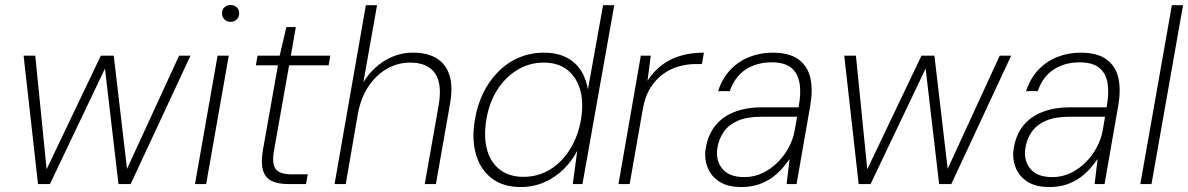

<svg xmlns="http://www.w3.org/2000/svg" viewBox="-20 -741 4783 773"><path d="M133 0 75 -517H122L168 -56H166L386 -517H438L492 -56H489L701 -517H747L506 0H457L402 -470H405L181 0Z M765 0 856 -517H901L810 0ZM908 -653Q894 -653 884 -662.5Q874 -672 874 -688Q874 -703 884 -712Q894 -721 908 -721Q922 -721 932.5 -712Q943 -703 943 -688Q943 -672 933 -662.5Q923 -653 908 -653Z M1140 0Q1099 0 1073.5 -12.5Q1048 -25 1039 -55Q1030 -85 1038 -134L1099 -478H1010L1017 -517H1106L1133 -632H1171L1151 -517H1310L1303 -478H1144L1083 -134Q1074 -82 1090 -60.5Q1106 -39 1155 -39H1219L1212 0Z M1327 0 1453 -720H1498L1443 -410Q1479 -467 1531 -498Q1583 -529 1642 -529Q1700 -529 1737.5 -506.5Q1775 -484 1789.5 -438.5Q1804 -393 1792 -324L1735 0H1690L1746 -317Q1761 -404 1731 -446.5Q1701 -489 1631 -489Q1581 -489 1537 -463.5Q1493 -438 1463 -392.5Q1433 -347 1421 -284L1372 0Z M2076 12Q2006 12 1960.5 -22.5Q1915 -57 1897 -117Q1879 -177 1891 -253Q1900 -313 1924 -363.5Q1948 -414 1985 -451.5Q2022 -489 2069 -509Q2116 -529 2170 -529Q2243 -529 2288.5 -491.5Q2334 -454 2347 -381L2408 -720H2453L2325 0H2286L2304 -134Q2283 -93 2249.5 -60Q2216 -27 2172 -7.5Q2128 12 2076 12ZM2087 -29Q2146 -29 2194.5 -58.5Q2243 -88 2276 -142Q2309 -196 2320 -265Q2330 -332 2315 -382Q2300 -432 2263 -460.5Q2226 -489 2169 -489Q2112 -489 2063.5 -460Q2015 -431 1981.5 -378.5Q1948 -326 1937 -253Q1927 -185 1942 -134.5Q1957 -84 1994.5 -56.5Q2032 -29 2087 -29Z M2470 0 2560 -517H2600L2587 -416Q2614 -457 2648 -481.5Q2682 -506 2723.5 -517.5Q2765 -529 2814 -529L2806 -483H2777Q2749 -483 2716 -474.5Q2683 -466 2652.5 -445Q2622 -424 2599 -388Q2576 -352 2567 -296L2515 0Z M2965 12Q2910 12 2876.5 -9.5Q2843 -31 2829 -66.5Q2815 -102 2821 -142Q2830 -199 2860.5 -236Q2891 -273 2939 -291Q2987 -309 3047 -309H3195Q3206 -366 3199 -406.5Q3192 -447 3165 -468.5Q3138 -490 3087 -490Q3026 -490 2982 -461Q2938 -432 2918 -374H2871Q2888 -426 2921 -460.5Q2954 -495 2998 -512Q3042 -529 3090 -529Q3159 -529 3196 -501Q3233 -473 3243 -425Q3253 -377 3242 -315L3187 0H3147L3159 -101Q3148 -85 3131 -65Q3114 -45 3090.5 -27.5Q3067 -10 3036 1Q3005 12 2965 12ZM2977 -28Q3017 -28 3051.5 -45Q3086 -62 3112.5 -89Q3139 -116 3156 -148.5Q3173 -181 3179 -213L3189 -271H3045Q2988 -271 2951 -255Q2914 -239 2894 -210.5Q2874 -182 2868 -144Q2861 -94 2888.5 -61Q2916 -28 2977 -28Z M3437 0 3379 -517H3426L3472 -56H3470L3690 -517H3742L3796 -56H3793L4005 -517H4051L3810 0H3761L3706 -470H3709L3485 0Z M4205 12Q4150 12 4116.5 -9.5Q4083 -31 4069 -66.5Q4055 -102 4061 -142Q4070 -199 4100.5 -236Q4131 -273 4179 -291Q4227 -309 4287 -309H4435Q4446 -366 4439 -406.5Q4432 -447 4405 -468.5Q4378 -490 4327 -490Q4266 -490 4222 -461Q4178 -432 4158 -374H4111Q4128 -426 4161 -460.5Q4194 -495 4238 -512Q4282 -529 4330 -529Q4399 -529 4436 -501Q4473 -473 4483 -425Q4493 -377 4482 -315L4427 0H4387L4399 -101Q4388 -85 4371 -65Q4354 -45 4330.5 -27.5Q4307 -10 4276 1Q4245 12 4205 12ZM4217 -28Q4257 -28 4291.5 -45Q4326 -62 4352.5 -89Q4379 -116 4396 -148.5Q4413 -181 4419 -213L4429 -271H4285Q4228 -271 4191 -255Q4154 -239 4134 -210.5Q4114 -182 4108 -144Q4101 -94 4128.5 -61Q4156 -28 4217 -28Z M4571 0 4698 -720H4743L4616 0Z"/></svg>

Font: DM Sans 11pt ExtraLight
Style: Italic
Weight: 250
Italic angle: -10°
Version: Version 4.004;gftools[0.9.30]